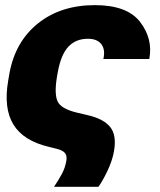

<svg xmlns="http://www.w3.org/2000/svg" viewBox="-20 -551 616 741"><path d="M188.5 169.9H359.9Q376.5 147 395 107.9Q413.6 68.8 419.9 32.7Q430.7 -28.3 406 -59.8Q381.3 -91.3 322.8 -105.5L279.3 -115.7Q214.4 -130.9 201.7 -160.9Q189 -190.9 200.2 -256.8L203.1 -272.9Q215.3 -340.3 243.9 -370.8Q272.5 -401.4 319.3 -401.4Q353 -401.4 369.4 -382.6Q385.7 -363.8 380.4 -331.1L378.9 -323.2H556.2L556.6 -325.7Q570.3 -402.3 520.3 -466.8Q470.2 -531.2 346.2 -531.2Q214.4 -531.2 126.2 -460.4Q38.1 -389.6 16.1 -266.1L11.7 -240.2Q-6.8 -133.8 31.5 -70.8Q69.8 -7.8 168 15.6L193.8 22Q221.7 28.3 230.7 39.6Q239.7 50.8 235.8 70.8Q231.4 97.2 217.8 122.1Q204.1 147 188.5 169.9Z"/></svg>

Font: Roboto Flex
Style: wght 900 wdth 100 opsz 14.0 GRAD 0.00 slnt -10.00 XTRA 468 XOPQ 96 YOPQ 79 YTLC 514 YTUC 712 YTAS 750 YTDE -203.00 YTFI 738
Weight: 900
Italic angle: -10°
Designer: Berlow after Robertson
Foundry: Google
Version: Version 3.100